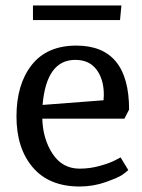

<svg xmlns="http://www.w3.org/2000/svg" viewBox="-20 -669 518 699"><path d="M258 -503Q450 -503 450 -270L433 -237H134Q136 -163 171.5 -109Q207 -55 270 -55Q308 -55 345 -65.5Q382 -76 400 -86L419 -96L447 -50Q440 -43 426 -33Q412 -23 366 -6.5Q320 10 270 10Q159 10 99.5 -59.5Q40 -129 40 -245Q40 -362 95.5 -432.5Q151 -503 258 -503ZM254 -451Q149 -451 135 -287L357 -304Q358 -319 358 -324Q358 -380 331.5 -415.5Q305 -451 254 -451ZM417 -596H100V-649H422Z"/></svg>

Font: Andada
Style: Regular
Weight: 400
Designer: Carolina Giovagnoli
Foundry: Carolina Giovagnoli
Version: Version 1.003